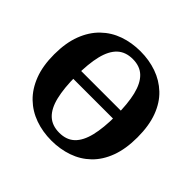

<svg xmlns="http://www.w3.org/2000/svg" viewBox="-168 -855 1054 1054"><g transform="rotate(45 358.5 -328.5)"><path d="M562 -307H155V-368H562ZM204 -329Q204 -235 219.5 -171Q235 -107 269 -75Q303 -43 359 -43Q415 -43 448.5 -75Q482 -107 497.5 -170.5Q513 -234 513 -328Q513 -423 497.5 -486.5Q482 -550 448.5 -582.5Q415 -615 359 -615Q303 -615 269 -583Q235 -551 219.5 -487.5Q204 -424 204 -329ZM359 -675Q426 -675 484.5 -654.5Q543 -634 587.5 -592Q632 -550 656.5 -484.5Q681 -419 681 -329Q681 -239 656.5 -173.5Q632 -108 588 -65.5Q544 -23 485 -2.5Q426 18 359 18Q291 18 232 -3Q173 -24 129 -66.5Q85 -109 60 -174Q35 -239 35 -328Q35 -417 60 -482.5Q85 -548 129.5 -591Q174 -634 232.5 -654.5Q291 -675 359 -675Z"/></g></svg>

Font: Source Serif 4 18pt
Style: Bold
Weight: 700
Designer: Frank Grießhammer
Foundry: Adobe Systems Incorporated
Version: Version 4.004;hotconv 1.0.116;makeotfexe 2.5.65601